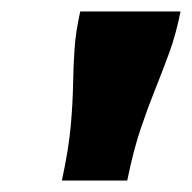

<svg xmlns="http://www.w3.org/2000/svg" viewBox="-20 -760 335 335"><path d="M295 -740H120Q112 -704 110 -674Q108 -644 107.5 -612.5Q107 -581 103.5 -541Q100 -501 88 -445H202Q213 -499 226 -537Q239 -575 251.5 -606Q264 -637 275.5 -668.5Q287 -700 295 -740Z"/></svg>

Font: Roboto Serif 20pt Black
Style: Italic
Weight: 900
Italic angle: -10°
Version: Version 1.008